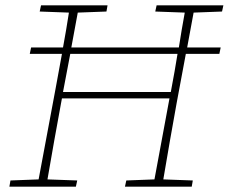

<svg xmlns="http://www.w3.org/2000/svg" viewBox="-20 -696 853 716"><path d="M619 -364Q625 -397 631 -429.5Q637 -462 642 -495H242L215 -353H617ZM559 -653 564 -676H813L808 -653L702 -649L678 -519H803L798 -495H673L639 -313Q626 -242 613.5 -170Q601 -98 589 -27L699 -23L695 0H446L451 -23L556 -27L612 -329H211L208 -313Q195 -242 182 -170Q169 -98 157 -27L268 -23L263 0H15L19 -23L124 -27L187 -364Q193 -397 199 -429.5Q205 -462 211 -495H91L96 -519H215Q221 -551 226.5 -584Q232 -617 237 -649L128 -653L133 -676H381L377 -653L270 -649L246 -519H647Q652 -551 657.5 -584Q663 -617 669 -649Z"/></svg>

Font: Source Serif 4 SmText ExtraLight
Style: Italic
Weight: 200
Italic angle: -12°
Designer: Frank Grießhammer
Foundry: Adobe
Version: Version 4.005;hotconv 1.1.0;makeotfexe 2.6.0